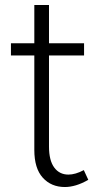

<svg xmlns="http://www.w3.org/2000/svg" viewBox="-20 -743 390 772"><path d="M241 9Q186 9 152 -28.5Q118 -66 118 -140V-723H177V-154Q177 -98 198 -69.5Q219 -41 255 -41Q269 -41 284.5 -45.5Q300 -50 317 -59L335 -20Q309 -5 285.5 2Q262 9 241 9ZM24 -520V-569H318V-520Z"/></svg>

Font: Yaldevi Light
Style: Regular
Weight: 300
Designer: Sol Matas, Rajitha Manaperi, Kosala Senevirathne
Foundry: Mooniak
Version: Version 1.100